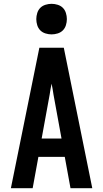

<svg xmlns="http://www.w3.org/2000/svg" viewBox="-20 -985 540 1005"><path d="M37 0 186 -735H314L463 0H349L319 -164H181L151 0ZM198 -260H302L260 -490Q258 -504 255.5 -518.5Q253 -533 250 -547Q247 -533 244.5 -518.5Q242 -504 240 -490ZM250 -805Q234 -805 218 -810Q202 -815 191 -826Q180 -837 175 -853Q170 -869 170 -885Q170 -901 175 -917Q180 -933 191 -944Q202 -955 218 -960Q234 -965 250 -965Q266 -965 282 -960Q298 -955 309 -944Q320 -933 325 -917Q330 -901 330 -885Q330 -869 325 -853Q320 -837 309 -826Q298 -815 282 -810Q266 -805 250 -805Z"/></svg>

Font: Iosevka Algr
Style: Bold
Weight: 700
Monospace: yes
Designer: Belleve Invis
Foundry: Belleve Invis
Version: Version 26.0.2; ttfautohint (v1.8.3)